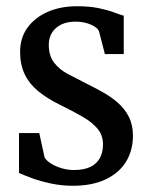

<svg xmlns="http://www.w3.org/2000/svg" viewBox="-20 -585 483 616"><path d="M213.5 11Q177.5 11 143.8 3.8Q110 -3.5 83.2 -13.2Q56.5 -23 41 -30V-158H106L123 -80Q128 -70.5 142.5 -61Q157 -51.5 177 -45.5Q197 -39.5 217 -39.5Q250 -39.5 270.8 -50Q291.5 -60.5 301 -79Q310.5 -97.5 310.5 -121.5Q310.5 -151 293 -172Q275.5 -193 244.5 -210.8Q213.5 -228.5 172 -249Q130.5 -269.5 102.2 -292.8Q74 -316 59.2 -346.8Q44.5 -377.5 44.5 -419Q44.5 -463.5 68.2 -496.2Q92 -529 133.2 -547Q174.5 -565 227 -565Q267 -565 296 -559Q325 -553 345 -545.5Q365 -538 377 -534.5V-411.5H316.5L297.5 -485Q294 -493 283 -500Q272 -507 256.5 -511.2Q241 -515.5 224 -515.5Q197 -516 177.5 -506.8Q158 -497.5 147.2 -480.8Q136.5 -464 136.5 -441.5Q136.5 -406 153.5 -384Q170.5 -362 197.5 -347.8Q224.5 -333.5 254 -318.5Q282.5 -304.5 309.8 -289.2Q337 -274 358.8 -254.8Q380.5 -235.5 393.5 -210Q406.5 -184.5 406.5 -149.5Q406.5 -102 384.2 -66Q362 -30 319 -9.5Q276 11 213.5 11Z"/></svg>

Font: Merriweather 24pt SemiCondensed
Style: Regular
Weight: 400
Width: 4
Designer: Eben Sorkin
Foundry: Eben Sorkin
Version: Version 2.100